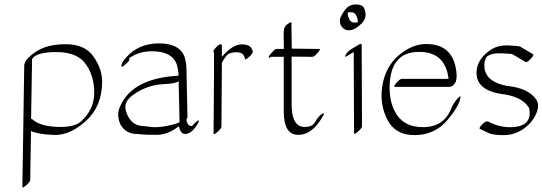

<svg xmlns="http://www.w3.org/2000/svg" viewBox="-20 -574 2427 859"><path d="M119.1 -43Q121.6 -43.5 127.4 -38.1Q160.2 -9.3 236.3 -6.3Q312.5 -3.4 342.8 -30.8Q401.4 -84.5 401.6 -158.7Q401.9 -232.9 364 -286.9Q326.2 -340.8 233.6 -341.1Q141.1 -341.3 123.5 -309.6ZM118.7 12.2 115.2 231Q115.2 239.3 97.7 254.6Q80.1 270 80.1 261.7L88.4 -280.8Q88.9 -307.6 139.6 -342Q190.4 -376.5 275.1 -376.2Q359.9 -376 398.4 -320.8Q437 -265.6 437 -209.5Q437 -98.6 364.7 -33.2Q292.5 32.2 222.2 29.8Q151.9 27.3 118.7 12.2Z M808.1 25.4Q788.6 25.4 779.8 -8.8Q731.4 28.8 682.4 29.3Q633.3 29.8 593.8 25.4Q542.5 25.4 519 -17.1Q508.8 -37.6 508.8 -63.7Q508.8 -89.8 533.7 -127.9Q597.7 -225.6 778.8 -235.4Q778.3 -260.7 771 -285.2Q750 -344.7 659.2 -344.7Q602.1 -344.7 559.1 -314.5Q558.1 -312 558.3 -306.4Q558.6 -300.8 540.8 -285.4Q522.9 -270 522.9 -278.3Q522.9 -293 543.9 -316.4Q599.1 -379.9 691.7 -379.9Q784.2 -379.9 806.2 -317.9Q813.5 -293 814 -271.5L818.8 -50.8Q818.8 -46.4 814 -40Q817.4 -9.8 838.9 -9.8Q846.2 -19.5 859.6 -30.3Q873 -41 869.1 -29.3Q864.3 -15.6 846.7 4.6Q829.1 24.9 808.1 25.4ZM779.3 -210.9Q766.6 -199.7 714.1 -197.8Q661.6 -195.8 614 -172.6Q566.4 -149.4 548.6 -122.3Q530.8 -95.2 553.5 -52.5Q576.2 -9.8 625 -9.8Q625 -9.8 656.2 -5.9Q688 -2.4 731 -11.5Q773.9 -20.5 783.2 -27.8Z M972.7 -319.8Q1019.5 -375.5 1062.7 -375.5Q1106 -375.5 1110.8 -342.8Q1111.8 -335.4 1094.2 -319.3Q1076.7 -303.2 1075.7 -310.5Q1071.8 -340.3 1038.6 -340.3Q1005.4 -340.3 992.9 -324.2Q980.5 -308.1 976.6 -300.3Q971.7 -291 972.2 -290Q972.7 -289.1 972.7 -288.6L970.7 -7.8Q970.7 0.5 953.1 16.1Q935.5 31.7 935.5 23.4L937.5 -257.3Q937.5 -258.3 937.7 -260.3Q938 -262.2 937.5 -263.2V-339.4Q928.7 -342.8 945.1 -360.4Q961.4 -377.9 967 -375.7Q972.7 -373.5 972.7 -372.1Z M1250 -355Q1249.5 -393.1 1249 -422.9Q1248.5 -452.6 1262.9 -463.4Q1277.3 -474.1 1280 -474.1Q1282.7 -474.1 1283.4 -473.6Q1284.2 -473.1 1284.4 -471.9Q1284.7 -470.7 1284.7 -469.5Q1284.7 -468.3 1284.2 -466.1Q1283.7 -463.9 1283.7 -462.4L1285.6 -356.4L1408.2 -355Q1416.5 -355 1400.9 -337.2Q1385.3 -319.3 1377 -319.8Q1331.1 -320.3 1284.7 -320.8V-105Q1285.2 -5.9 1344.2 -5.9Q1377.9 -5.9 1390.6 -29.3Q1403.3 -52.7 1418.9 -63Q1434.6 -73.2 1427.2 -59.1Q1379.4 29.3 1314.7 29.3Q1250 29.3 1249.5 -73.7V-319.8H1193.8Q1181.2 -312.5 1182.1 -316.9L1182.6 -318.4Q1182.6 -323.2 1188.2 -329.6Q1193.8 -335.9 1202.1 -345.5Q1210.4 -355 1218.8 -355Z M1608.9 -537.6Q1627 -497.6 1596.9 -468Q1566.9 -438.5 1541 -438.5Q1515.1 -438.5 1503.4 -464.4Q1500.5 -471.7 1500.5 -484.1Q1500.5 -496.6 1520.3 -525.4Q1540 -554.2 1570.6 -554.2Q1601.1 -554.2 1608.9 -537.6ZM1580.6 -474.1Q1582 -485.8 1574.7 -502.4Q1567.4 -519 1553.2 -519Q1539.1 -519 1536.1 -518.6Q1535.6 -515.1 1535.6 -509.5Q1535.6 -503.9 1543.2 -486.6Q1550.8 -469.2 1580.6 -474.1ZM1551.3 -354 1585.9 -374.5Q1597.7 -381.3 1598.1 -373L1599.6 -9.3Q1599.6 -1 1581.8 14.6Q1564 30.3 1564 22L1562.5 -340.8H1562L1533.2 -323.7Q1518.1 -314.5 1527.1 -329.6Q1536.1 -344.7 1551.3 -354Z M1745.1 -78.1Q1782.2 -3.9 1874.5 -5.1Q1966.8 -6.3 1999 -88.9Q2007.8 -110.8 2024.2 -129.9Q2040.5 -148.9 2040 -141.1Q2039.1 -106 1982.9 -38.3Q1926.8 29.3 1837.6 30.5Q1748.5 31.7 1712.4 -39.8Q1676.3 -111.3 1691.4 -195.1Q1706.5 -278.8 1765.9 -328.1Q1825.2 -377.4 1887.2 -377Q2008.3 -377 2022 -251Q2025.9 -216.3 2014.9 -200.9Q2003.9 -185.5 1992.2 -185.5H1746.6Q1738.3 -185.5 1753.7 -203.4Q1769 -221.2 1777.3 -221.2H1986.8Q1972.7 -341.8 1856 -341.8Q1723.1 -342.8 1723.1 -179.7Q1723.6 -120.1 1745.1 -78.1Z M2166 -29.3Q2214.4 -4.4 2263.2 -4.9Q2349.6 -5.4 2349.6 -68.4Q2349.6 -87.9 2344.7 -94.7Q2311 -145 2217.8 -154.3Q2111.8 -173.3 2111.8 -247.6Q2112.3 -311.5 2179.2 -353.5Q2210.4 -373 2257.8 -370.6Q2305.2 -368.2 2308.6 -364.7L2365.2 -331.1Q2370.6 -328.1 2354 -310.5Q2337.4 -293 2332 -296.4L2274.9 -330.1Q2274.4 -330.1 2272 -331.8Q2269.5 -333.5 2224.4 -335.4Q2179.2 -337.4 2158.2 -320.8Q2144.5 -302.2 2147.5 -270.5Q2155.3 -206.5 2249.5 -189.5Q2344.7 -179.7 2379.4 -128.4Q2396 -103 2377.9 -63.2Q2359.9 -23.4 2320.8 3.4Q2281.7 30.3 2234.4 30.5Q2187 30.8 2166.5 21.5Q2146 12.2 2126.5 2.4Q2121.6 -1 2137.9 -18.1Q2154.3 -35.2 2166 -29.3Z"/></svg>

Font: ML-NILA02
Style: Regular
Weight: 400
Version: Version ML-NILA02 1.0